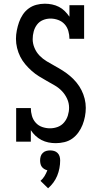

<svg xmlns="http://www.w3.org/2000/svg" viewBox="-20 -763 540 1034"><path d="M280 8Q260 8 240.5 4Q221 0 203.5 -9Q186 -18 171.5 -31.5Q157 -45 146 -62V0H67V-181H146Q146 -160 152 -139Q158 -118 172.5 -102Q187 -86 207.5 -79Q228 -72 249 -72Q271 -72 291 -79.5Q311 -87 325 -103.5Q339 -120 345.5 -141Q352 -162 352 -183Q352 -208 341.5 -231Q331 -254 314 -272Q297 -290 275.5 -302.5Q254 -315 232.5 -327Q211 -339 190 -352Q169 -365 150.5 -381.5Q132 -398 116 -417Q100 -436 89 -458Q78 -480 72 -504.5Q66 -529 66 -554Q66 -576 70.5 -599Q75 -622 82.5 -643.5Q90 -665 103 -684.5Q116 -704 134.5 -717.5Q153 -731 175.5 -737Q198 -743 221 -743Q241 -743 260.5 -739Q280 -735 297.5 -726Q315 -717 329 -703Q343 -689 354 -673V-735H433V-554H354Q354 -575 348 -596Q342 -617 328 -632.5Q314 -648 293.5 -655.5Q273 -663 252 -663Q231 -663 211.5 -655Q192 -647 179.5 -630.5Q167 -614 161.5 -593.5Q156 -573 156 -552Q156 -528 166 -504.5Q176 -481 193 -463.5Q210 -446 231.5 -433Q253 -420 275 -408Q297 -396 317.5 -383Q338 -370 357 -354Q376 -338 392 -318.5Q408 -299 419 -277Q430 -255 436 -231Q442 -207 442 -182Q442 -159 437.5 -135.5Q433 -112 424.5 -90.5Q416 -69 402 -49.5Q388 -30 369 -16.5Q350 -3 326.5 2.5Q303 8 280 8ZM239 251 198 211Q211 200 220 185Q229 170 235 154Q226 152 218 147Q210 142 205 135Q200 128 198 119Q196 110 196 101Q196 90 199 79.5Q202 69 210 61Q218 53 228.5 50Q239 47 250 47Q261 47 271.5 50Q282 53 290 61Q298 69 301 79.5Q304 90 304 101Q304 122 300 143Q296 164 288 183.5Q280 203 267.5 220Q255 237 239 251Z"/></svg>

Font: Iosevka Slab Medium
Style: Regular
Weight: 500
Monospace: yes
Designer: Belleve Invis
Foundry: Belleve Invis
Version: Version 11.1.1; ttfautohint (v1.8.3)